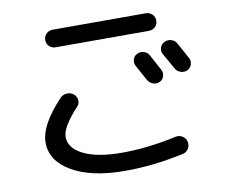

<svg xmlns="http://www.w3.org/2000/svg" viewBox="-83 -844 1167 988"><g transform="rotate(-10 500.0 -350.0)"><path d="M721.7 -523.4Q736.3 -496.1 766.6 -440.4Q775.4 -423.8 770 -405.8Q764.6 -387.7 748 -379.9Q732.4 -372.1 713.9 -377.9Q695.3 -383.8 685.5 -400.4Q677.7 -414.1 663.1 -440.9Q648.4 -467.8 640.6 -482.4Q631.8 -498 636.7 -516.1Q641.6 -534.2 658.2 -542Q674.8 -550.8 693.8 -545.4Q712.9 -540 721.7 -523.4ZM835 -435.5Q828.1 -449.2 812 -476.6Q795.9 -503.9 789.1 -516.6Q779.3 -533.2 784.7 -551.3Q790 -569.3 807.1 -578.1Q824.2 -586.9 843.3 -581.5Q862.3 -576.2 872.1 -558.6Q887.7 -530.3 918 -474.6Q926.8 -459 920.9 -440.4Q915 -421.9 897.9 -414.1Q880.9 -406.2 862.3 -412.6Q843.8 -418.9 835 -435.5ZM739.3 -740.2Q757.8 -740.2 771.5 -727.1Q785.2 -713.9 785.2 -693.8Q785.2 -673.8 771.5 -661.1Q757.8 -648.4 739.3 -648.4H251Q232.4 -648.4 218.8 -661.1Q205.1 -673.8 205.1 -693.8Q205.1 -713.9 218.8 -727.1Q232.4 -740.2 251 -740.2ZM495.1 40Q319.3 40 217.3 -19Q115.2 -78.1 115.2 -174.8Q115.2 -264.6 231.4 -387.7Q245.1 -402.3 266.1 -403.8Q287.1 -405.3 302.7 -391.6Q317.4 -379.9 318.8 -360.4Q320.3 -340.8 306.6 -327.1Q221.7 -236.3 221.7 -184.6Q221.7 -126 293.9 -90.3Q366.2 -54.7 495.1 -54.7Q629.9 -54.7 779.3 -87.9Q797.9 -91.8 814.5 -82Q831.1 -72.3 835.9 -52.2Q840.8 -32.2 830.1 -15.1Q819.3 2 799.8 5.9Q641.6 40 495.1 40Z"/></g></svg>

Font: Rounded-X Mgen+ 1m medium
Style: Regular
Weight: 500
Designer: [Source Han Sans]
Ryoko NISHIZUKA  (kana & ideographs); Paul D. Hunt (Latin, Greek & Cyrillic); Wenlong ZHANG  (bopomofo
Version: Version 1.059.20150602